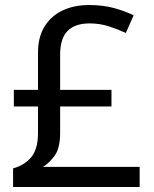

<svg xmlns="http://www.w3.org/2000/svg" viewBox="-20 -743 612 763"><path d="M334 -723Q389 -723 433 -711Q477 -699 511 -682L480 -612Q450 -626 413.5 -638Q377 -650 336 -650Q279 -650 249 -620.5Q219 -591 219 -525V-386H423V-320H219V-216Q219 -155 198 -125.5Q177 -96 151 -80H535V0H32V-74Q75 -85 103 -117Q131 -149 131 -215V-320H35V-386H131V-534Q131 -594 156 -636Q181 -678 227 -700.5Q273 -723 334 -723Z"/></svg>

Font: Noto Sans Lisu
Style: Regular
Weight: 400
Designer: Monotype Design Team. David Williams.
Foundry: Monotype Imaging Inc.
Version: Version 2.102